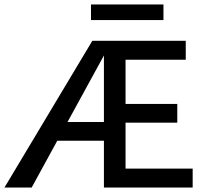

<svg xmlns="http://www.w3.org/2000/svg" viewBox="-27 -841 929 861"><path d="M-7 0 387 -658H475L115 0ZM191 -210 237 -294H489V-210ZM489 -291V-375H768V-291ZM439 0V-658H806V-573H536V-85H837V0ZM381 -751V-821H706V-751Z"/></svg>

Font: Ysabeau SemiBold
Style: Regular
Weight: 600
Designer: Christian Thalmann (Catharsis Fonts)
Version: Version 2.000;gftools[0.9.27.dev2+g8671c4b]